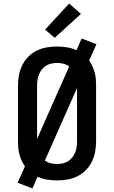

<svg xmlns="http://www.w3.org/2000/svg" viewBox="-20 -1004 640 1077"><path d="M162 53 79 21 120 -71Q109 -86 101.5 -103Q94 -120 89 -137.5Q84 -155 82.5 -173.5Q81 -192 81 -210V-525Q81 -554 86.5 -583Q92 -612 105 -638.5Q118 -665 139 -686Q160 -707 186 -720Q212 -733 241.5 -738Q271 -743 300 -743Q328 -743 356 -738.5Q384 -734 409 -722L438 -788L521 -756L480 -664Q491 -649 498.5 -632Q506 -615 511 -597.5Q516 -580 517.5 -561.5Q519 -543 519 -525V-210Q519 -181 513.5 -152Q508 -123 495 -96.5Q482 -70 461 -49Q440 -28 414 -15Q388 -2 358.5 3Q329 8 300 8Q272 8 244 3.5Q216 -1 191 -13ZM188 -225 368 -631Q354 -642 336 -646.5Q318 -651 300 -651Q284 -651 268 -647.5Q252 -644 238.5 -635.5Q225 -627 215 -614.5Q205 -602 199 -587.5Q193 -573 190.5 -557Q188 -541 188 -525ZM300 -84Q316 -84 332 -87.5Q348 -91 361.5 -99.5Q375 -108 385 -120.5Q395 -133 401 -147.5Q407 -162 409.5 -178Q412 -194 412 -210V-510L232 -104Q246 -93 264 -88.5Q282 -84 300 -84ZM287 -792 233 -838 368 -984 434 -926Z"/></svg>

Font: Iosevka Etoile Semibold
Style: Regular
Weight: 600
Designer: Belleve Invis
Foundry: Belleve Invis
Version: Version 22.1.2; ttfautohint (v1.8.4)